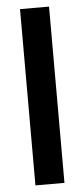

<svg xmlns="http://www.w3.org/2000/svg" viewBox="-53 -760 348 791"><g transform="rotate(-5 121.0 -364.5)"><path d="M61 0V-729H181V0Z"/></g></svg>

Font: Mona Sans Expanded Medium
Style: Regular
Weight: 500
Width: 7
Designer: Deni Anggara
Foundry: GitHub
Version: Version 2.000